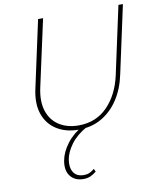

<svg xmlns="http://www.w3.org/2000/svg" viewBox="-100 -734 893 1099"><g transform="rotate(-10 346.5 -184.5)"><path d="M317 6Q243 6 190 -27.5Q137 -61 116 -122Q95 -183 113 -266L198 -658H227L142 -269Q125 -191 143.5 -134.5Q162 -78 209 -48Q256 -18 322 -18Q423 -18 489.5 -86Q556 -154 580 -265L665 -658H691L606 -265Q589 -183 549.5 -122.5Q510 -62 451.5 -28Q393 6 317 6ZM296 289Q246 289 220 256Q194 223 204 166Q213 117 249 69.5Q285 22 349 -15L365 -1Q304 33 271 78Q238 123 231 166Q224 211 242 239Q260 267 302 267Q321 267 335 260.5Q349 254 363 242L371 259Q353 274 335.5 281.5Q318 289 296 289Z"/></g></svg>

Font: Ysabeau Office Thin
Style: Italic
Weight: 250
Italic angle: -12°
Designer: Christian Thalmann (Catharsis Fonts)
Version: Version 2.001;gftools[0.9.30]; featfreeze: tnum,lnum,ss02